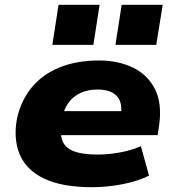

<svg xmlns="http://www.w3.org/2000/svg" viewBox="-20 -769 726 800"><path d="M364 11Q238 11 163.5 -25Q89 -61 62 -126Q35 -191 51 -276Q68 -351 112.5 -405Q157 -459 228 -488Q299 -517 393 -517Q472 -517 533.5 -487.5Q595 -458 625.5 -398Q656 -338 643 -247L637 -206H201L217 -306H500L484 -289Q489 -326 479 -349.5Q469 -373 445.5 -384.5Q422 -396 386 -396Q346 -396 315 -381.5Q284 -367 264.5 -339.5Q245 -312 238 -272L236 -260Q229 -214 239.5 -184Q250 -154 286 -139.5Q322 -125 387 -125Q435 -125 483.5 -134.5Q532 -144 567 -160L601 -37Q551 -13 488 -1Q425 11 364 11ZM461 -582 487 -749H658L631 -582ZM198 -582 224 -749H395L369 -582Z"/></svg>

Font: Nunito Sans 7pt SemiExpanded Black
Style: Italic
Weight: 900
Width: 6
Italic angle: -9°
Designer: Vernon Adams
Foundry: Vernon Adams
Version: Version 3.101;gftools[0.9.27]